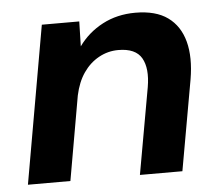

<svg xmlns="http://www.w3.org/2000/svg" viewBox="-43 -561 703 608"><g transform="rotate(-5 308.5 -256.5)"><path d="M22 0 110 -501H229L227 -422Q257 -464 303.5 -488.5Q350 -513 408 -513Q473 -513 511 -485.5Q549 -458 562.5 -407.5Q576 -357 564 -287L513 0H378L427 -275Q437 -334 418 -367Q399 -400 344 -400Q311 -400 282 -384Q253 -368 233 -339Q213 -310 204 -268L157 0Z"/></g></svg>

Font: DM Sans 17pt
Style: Bold Italic
Weight: 700
Italic angle: -10°
Version: Version 4.004;gftools[0.9.30]